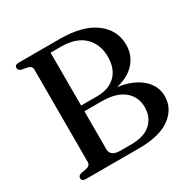

<svg xmlns="http://www.w3.org/2000/svg" viewBox="-157 -850 993 1000"><g transform="rotate(-30 339.5 -350.0)"><path d="M652.5 -169Q652.5 -94.5 588.5 -47.2Q524.5 0 399 0H81Q56.5 0 56.5 -18.5Q56.5 -33.5 75.5 -39L108.5 -45Q133.5 -51 133.5 -72V-628Q133.5 -649 108.5 -655L75.5 -661Q56.5 -666.5 56.5 -681.5Q56.5 -700 81 -700H329Q465 -700 538.8 -644.8Q612.5 -589.5 612.5 -500.5Q612.5 -441.5 574.5 -396.5Q536.5 -351.5 461 -333.5Q550.5 -321 601.5 -276.5Q652.5 -232 652.5 -169ZM312 -662H250.5V-344H345.5Q418.5 -344 458.5 -384Q498.5 -424 498.5 -495Q498.5 -570 451 -616Q403.5 -662 312 -662ZM353 -309.5H250.5V-82.5Q250.5 -38 309.5 -38H375.5Q454 -38 493.8 -75Q533.5 -112 533.5 -171.5Q533.5 -233.5 488 -271.5Q442.5 -309.5 353 -309.5Z"/></g></svg>

Font: Fraunces 9pt
Style: Regular
Weight: 400
Version: Version 1.000;[b76b70a41]